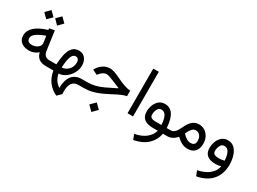

<svg xmlns="http://www.w3.org/2000/svg" viewBox="-43 -1443 3330 2483"><g transform="rotate(30 1622.0 -201.5)"><path d="M295.4 -596.2 363.8 -664.6 432.6 -596.2 363.8 -526.9ZM133.3 -596.2 201.7 -664.6 270.5 -596.2 201.7 -526.9ZM47.9 -201.2Q47.9 -272.9 108.9 -328.1Q169.9 -383.3 295.4 -421.9L292 -443.8L369.6 -460L409.7 -172.4Q415 -132.3 438.2 -110.1Q461.4 -87.9 501.5 -87.9H516.6V0H499.5Q431.6 0 393.3 -30Q355 -60.1 342.3 -115.7Q282.7 -64.5 210.4 -64.5Q166 -64.5 128.9 -78.9Q91.8 -93.3 69.8 -123.5Q47.9 -153.8 47.9 -201.2ZM308.1 -343.3Q221.7 -311.5 177.2 -278.6Q132.8 -245.6 132.8 -207Q132.8 -146.5 207.5 -146.5Q234.9 -146.5 261.2 -157.2Q287.6 -168 305.2 -187.7Q322.8 -207.5 322.8 -235.4Q322.8 -250 320.8 -263.2Z M807.6 263.7Q643.6 185.5 612.8 0H497.1V-87.9H606.4Q610.8 -171.4 626.2 -239.5Q641.6 -307.6 676.8 -348.1Q711.9 -388.7 774.4 -388.7Q834 -388.7 868.2 -346.7Q902.3 -304.7 902.3 -237.8Q902.3 -193.8 885 -151.9Q867.7 -109.9 837.9 -75.9Q808.1 -42 770 -21.5Q731.9 -1 690.4 0.5Q708.5 102.5 792.5 156.7Q792.5 41.5 841.6 -23.2Q890.6 -87.9 989.3 -87.9H1005.9V0H988.3Q864.7 0 864.7 161.1Q864.7 171.4 865.2 183.1Q865.7 194.8 866.7 206.1ZM686 -87.4Q724.1 -88.9 755.6 -109.1Q787.1 -129.4 805.9 -163.1Q824.7 -196.8 824.7 -237.8Q824.7 -270.5 810.3 -287.1Q795.9 -303.7 773.4 -303.7Q731.9 -303.7 711.7 -249.5Q691.4 -195.3 686 -87.4Z M1234.9 147.9 1306.2 77.1 1377.4 147.9 1306.2 219.2ZM986.3 0V-87.9H1065.9Q1129.4 -87.9 1184.1 -101.8Q1238.8 -115.7 1295.4 -141.6Q1352.1 -167.5 1420.9 -203.1L1459 -223.1Q1448.2 -226.6 1431.6 -234.1Q1415 -241.7 1368.7 -260.3Q1319.3 -280.3 1287.1 -292Q1254.9 -303.7 1237.8 -303.7Q1210 -303.7 1183.8 -287.6Q1157.7 -271.5 1139.6 -248L1126.5 -231L1052.7 -267.6L1060.1 -280.3Q1090.8 -330.6 1137 -360.6Q1183.1 -390.6 1238.3 -390.6Q1269 -390.6 1306.2 -377.7Q1343.3 -364.7 1386.2 -343.8Q1461.9 -306.6 1512.2 -289.8Q1562.5 -272.9 1604.5 -270.5L1603.5 -187.5Q1573.7 -184.1 1532.5 -166.5Q1491.2 -148.9 1416.5 -109.4Q1356.9 -78.1 1301.3 -53.2Q1245.6 -28.3 1188 -14.2Q1130.4 0 1064.5 0Z M1719.7 -667H1802.2V-0.5H1719.7Z M2083 -347.7Q2159.7 -347.7 2202.9 -283.9Q2246.1 -220.2 2254.9 -87.9H2312V0H2249Q2230.5 100.1 2157.7 169.2Q2085 238.3 1956.5 262.7L1927.2 187.5Q2032.7 167.5 2093.3 117.2Q2153.8 66.9 2171.9 0H2100.1Q1922.4 0 1922.4 -144.5Q1922.4 -192.9 1939.7 -239.5Q1957 -286.1 1992.7 -316.9Q2028.3 -347.7 2083 -347.7ZM2175.3 -87.9Q2169.9 -177.2 2146 -219.2Q2122.1 -261.2 2078.6 -261.2Q2049.3 -261.2 2032.7 -241.2Q2016.1 -221.2 2009.5 -194.6Q2002.9 -168 2002.9 -147Q2002.9 -115.2 2024.4 -101.6Q2045.9 -87.9 2095.2 -87.9Z M2450.2 -70.3Q2388.7 0 2313.5 0H2292.5V-87.9H2311Q2340.8 -87.9 2362.3 -105Q2383.8 -122.1 2399.4 -147.9Q2415 -173.8 2427.2 -200.7Q2459.5 -272 2500.7 -305.7Q2542 -339.4 2593.8 -339.4Q2646 -339.4 2684.8 -313.5Q2723.6 -287.6 2744.9 -244.6Q2766.1 -201.7 2766.1 -149.9Q2766.1 -73.7 2728.5 -31.5Q2690.9 10.7 2620.6 10.7Q2573.2 10.7 2532.7 -9.8Q2492.2 -30.3 2450.2 -70.3ZM2493.2 -146.5Q2525.4 -109.4 2556.2 -92Q2586.9 -74.7 2616.7 -74.7Q2684.6 -74.7 2684.6 -142.6Q2684.6 -190.4 2660.9 -220.9Q2637.2 -251.5 2595.7 -251.5Q2561.5 -251.5 2536.4 -218.8Q2511.2 -186 2493.2 -146.5Z M3112.8 -12.2Q3096.2 -6.8 3072.5 -3.4Q3048.8 0 3032.7 0Q2861.8 0 2861.8 -144.5Q2861.8 -192.9 2879.2 -239.5Q2896.5 -286.1 2932.4 -316.9Q2968.3 -347.7 3022.9 -347.7Q3082.5 -347.7 3120.8 -309.3Q3159.2 -271 3177.5 -210Q3195.8 -148.9 3195.8 -81.1Q3195.8 55.2 3120.8 144.5Q3045.9 233.9 2896 262.7L2866.7 187.5Q2973.1 167.5 3037.1 113Q3101.1 58.6 3112.8 -12.2ZM3114.7 -97.2Q3104.5 -261.2 3019 -261.2Q2989.3 -261.2 2972.4 -241.2Q2955.6 -221.2 2949 -194.6Q2942.4 -168 2942.4 -147Q2942.4 -113.3 2965.1 -99.6Q2987.8 -85.9 3035.2 -85.9Q3054.2 -85.9 3074.7 -88.6Q3095.2 -91.3 3114.7 -97.2Z"/></g></svg>

Font: Vazir UI
Style: Regular-UI
Weight: 400
Designer: Saber Rastikerdar
Foundry: Saber Rastikerdar
Version: Version 30.1.0